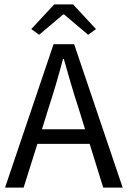

<svg xmlns="http://www.w3.org/2000/svg" viewBox="-20 -858 584 878"><path d="M203 -367 172 -267H369L338 -367Q320 -422 304 -476.5Q288 -531 272 -588H268Q253 -531 237 -476.5Q221 -422 203 -367ZM3 0 225 -656H319L541 0H452L390 -200H151L88 0ZM159 -699 123 -725 228 -838H314L419 -725L383 -699L273 -792H269Z"/></svg>

Font: .
Style: 
Weight: 400
Designer: Paul D. Hunt, Dalton Maag
Foundry: Dalton Maag Ltd
Version: Version 1.200